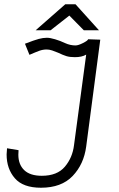

<svg xmlns="http://www.w3.org/2000/svg" viewBox="-20 -873 556 900"><path d="M11 -149Q11 -158 13 -178L67 -169Q66 -162 66 -148Q66 -102 93.5 -75.5Q121 -49 176 -49Q248 -49 284 -91.5Q320 -134 327 -193L384 -617Q364 -605 331 -605Q307 -605 291 -610Q275 -615 252 -626Q238 -632 224.5 -636.5Q211 -641 199 -641Q181 -641 164.5 -635Q148 -629 118 -616L97 -668Q141 -685 161.5 -690.5Q182 -696 200 -696Q214 -696 238 -689Q262 -682 285 -671Q309 -660 334 -660Q347 -660 369.5 -671.5Q392 -683 393 -689L450 -687L384 -186Q373 -103 320.5 -48Q268 7 172 7Q88 7 49.5 -37.5Q11 -82 11 -149ZM286 -853H334L444 -731H373L305 -800L217 -731H147Z"/></svg>

Font: Bellota
Style: Italic
Weight: 400
Italic angle: -7.5°
Designer: Kemie Guaida
Foundry: Kemie Guaida
Version: Version 4.001